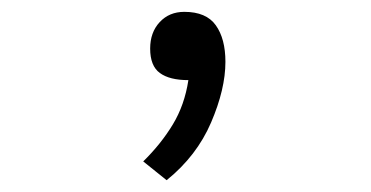

<svg xmlns="http://www.w3.org/2000/svg" viewBox="-20 -164 626 324"><path d="M261.2 140.1 221.7 108.4Q252 78.6 271.7 45.9Q291.5 13.2 297.9 -28.8Q266.1 -28.8 249.8 -40.8Q233.4 -52.7 233.4 -82Q233.4 -109.4 249.5 -126.7Q265.6 -144 291 -144Q328.1 -144 344.2 -121.3Q360.4 -98.6 360.4 -59.6Q360.4 -13.7 336.2 42.7Q312 99.1 261.2 140.1Z"/></svg>

Font: Cascadia Mono PL Light
Style: Regular
Weight: 300
Monospace: yes
Designer: Aaron Bell
Foundry: Saja Typeworks
Version: Version 2404.023; ttfautohint (v1.8.4)